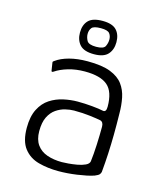

<svg xmlns="http://www.w3.org/2000/svg" viewBox="-103 -736 689 819"><g transform="rotate(15 242.0 -326.0)"><path d="M232 8Q184 8 143.5 -3Q103 -14 78.5 -45.5Q54 -77 54 -136Q54 -186 70.5 -218.5Q87 -251 114 -268.5Q141 -286 173 -293Q205 -300 235 -300Q267 -300 299 -297Q331 -294 349 -290Q364 -287 364 -312Q364 -378 332.5 -405Q301 -432 232 -432Q192 -432 158.5 -422Q125 -412 103 -397Q99 -394 96 -394.5Q93 -395 93 -399L88 -431Q87 -436 88.5 -437.5Q90 -439 93 -441Q116 -458 151.5 -467.5Q187 -477 232 -477Q296 -477 333 -462.5Q370 -448 388.5 -423Q407 -398 413.5 -365.5Q420 -333 420 -297Q421 -246 420.5 -203.5Q420 -161 418 -120.5Q416 -80 412 -37Q411 -31 406.5 -25.5Q402 -20 387 -14Q373 -9 353.5 -5Q334 -1 313 2Q292 5 271.5 6.5Q251 8 232 8ZM236 -33Q246 -33 264.5 -34.5Q283 -36 303 -39.5Q323 -43 338 -50Q353 -57 355 -68Q359 -99 361 -142.5Q363 -186 363 -223Q363 -244 348 -248Q333 -251 301 -255Q269 -259 230 -259Q213 -259 192 -254Q171 -249 152 -236Q133 -223 121 -199Q109 -175 109 -136Q109 -99 125.5 -76Q142 -53 171 -43Q200 -33 236 -33ZM329 -587Q329 -554 310.5 -533.5Q292 -513 249 -513Q205 -513 186.5 -533.5Q168 -554 168 -587Q168 -621 186.5 -640.5Q205 -660 249 -660Q292 -660 310.5 -640.5Q329 -621 329 -587ZM297 -590Q297 -606 288.5 -617Q280 -628 250 -628Q218 -628 209.5 -617Q201 -606 201 -590Q201 -575 209 -560.5Q217 -546 250 -546Q283 -546 290 -560.5Q297 -575 297 -590Z"/></g></svg>

Font: Glory Thin Light
Style: Regular
Weight: 300
Version: Version 1.011